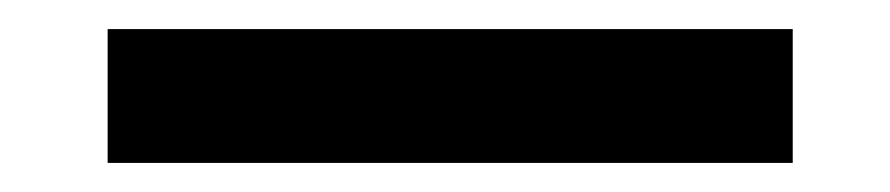

<svg xmlns="http://www.w3.org/2000/svg" viewBox="-20 4 612 132"><path d="M525 24V116H54V24Z"/></svg>

Font: SUITE SemiBold
Style: Regular
Weight: 600
Designer: Sun
Foundry: Sun
Version: Version 2.040